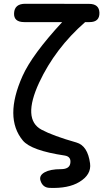

<svg xmlns="http://www.w3.org/2000/svg" viewBox="-20 -770 554 992"><path d="M52.7 -702.1Q55.2 -750.5 110.4 -750.5L439.9 -750Q492.2 -750 493.7 -704.6Q495.1 -655.8 442.9 -655.8H419.9Q265.1 -520.5 182.1 -342.8Q94.7 -153.8 194.3 -100.1Q254.4 -67.9 375 -33.7Q433.1 -17.1 445.3 74.2Q453.1 132.3 389.6 170.4Q333 204.6 235.8 200.7Q200.2 199.2 189 162.6Q181.2 136.7 210.9 120.1Q240.2 104 294.4 104Q336.9 104 342.8 76.2Q350.1 39.6 314.9 33.7Q141.1 7.8 98.1 -43.9Q0 -162.1 96.7 -377.9Q146 -487.8 301.3 -655.8H105.5Q50.3 -655.8 52.7 -702.1Z"/></svg>

Font: Comic Relief LRS
Style: Regular
Weight: 400
Designer: Jeff Davis
Foundry: Loudifier
Version: Version 1.0